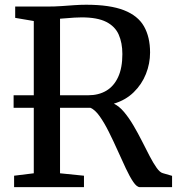

<svg xmlns="http://www.w3.org/2000/svg" viewBox="-20 -770 734 790"><path d="M38 0V-47L119 -57V-683.5L42.5 -696.5V-743H172Q205.5 -743 233.8 -745Q262 -747 286.8 -748.8Q311.5 -750.5 334.5 -750.5Q432 -750.5 489.8 -728Q547.5 -705.5 572.5 -661.5Q597.5 -617.5 597.5 -554Q597.5 -508.5 580.5 -465.8Q563.5 -423 530.2 -390.5Q497 -358 448.5 -343.5Q471 -332.5 491 -308.5Q511 -284.5 529.5 -253Q548 -221.5 564.5 -188.8Q581 -156 596 -127.2Q611 -98.5 624.5 -79.5Q638 -60.5 650 -57.5L688 -46.5V0H555.5Q543 0 528.5 -21.2Q514 -42.5 497.8 -77Q481.5 -111.5 463.8 -151.2Q446 -191 427.5 -228Q409 -265 390 -291.8Q371 -318.5 352 -326.5H36V-378H342.5Q385.5 -378 417 -396.5Q448.5 -415 466 -452.8Q483.5 -490.5 483.5 -547.5Q483.5 -593.5 468.5 -627.5Q453.5 -661.5 417 -680Q380.5 -698.5 316 -698.5Q301 -698.5 285.8 -697.5Q270.5 -696.5 255.8 -695.2Q241 -694 227 -693V-57L325.5 -47V0Z"/></svg>

Font: Merriweather 28pt
Style: Regular
Weight: 400
Version: Version 2.100